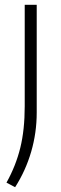

<svg xmlns="http://www.w3.org/2000/svg" viewBox="-20 -560 255 800"><path d="M7 201Q46 131 64.5 56Q83 -19 83 -117V-540H133V-91Q133 -7 110 72Q87 151 43 220Z"/></svg>

Font: Encode Sans Normal
Style: ExtraLight
Weight: 200
Designer: Pablo Impallari, Andres Torresi
Foundry: Pablo Impallari, Andres Torresi
Version: Version 1.000; ttfautohint (v1.00) -l 8 -r 50 -G 200 -x 14 -